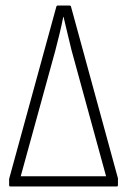

<svg xmlns="http://www.w3.org/2000/svg" viewBox="-20 -675 460 695"><path d="M17 0Q13 0 13 -6V-24Q13 -25 13 -27Q13 -29 14 -31L184 -651Q185 -655 190 -655H231Q236 -655 237 -651L406 -33Q407 -31 407 -29Q407 -27 407 -25V-6Q407 0 403 0ZM55 -37H364L239 -493Q232 -523 224.5 -553Q217 -583 210 -614H209Q203 -583 195.5 -552.5Q188 -522 180 -491Z"/></svg>

Font: Sofia Sans Condensed ExtraLight
Style: Regular
Weight: 250
Version: Version 4.100